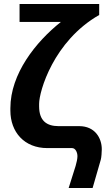

<svg xmlns="http://www.w3.org/2000/svg" viewBox="-20 -742 530 962"><path d="M285 -632C159 -532 32 -372 32 -200V-188C32 -80 102 0 217 0H341C358 0 368 21 368 41C368 53 364 72 359 89L324 200H444L485 58C488 48 490 20 490 6C490 -51 455 -110 377 -110H273C214 -110 176 -137 176 -209V-222C176 -284 248 -536 477 -667V-722H78V-632Z"/></svg>

Font: Perun
Style: Bold
Weight: 700
Foundry: Copyright (c) Stefan Peev, Context Ltd, 2016
Version: Version 1.089